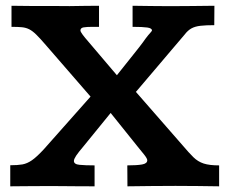

<svg xmlns="http://www.w3.org/2000/svg" viewBox="-20 -656 808 676"><path d="M16.1 0V-74.2Q42 -74.2 58.8 -77.1Q75.7 -80.1 92.5 -91.8Q109.4 -103.5 134.3 -130.4L298.8 -315.9L141.6 -497.1Q121.1 -521 107.9 -533.9Q94.7 -546.9 83.3 -552.7Q71.8 -558.6 57.4 -560.1Q43 -561.5 20.5 -561.5Q20.5 -580.1 20.5 -598.9Q20.5 -617.7 20.5 -635.7Q57.6 -635.3 81.3 -635Q105 -634.8 127.2 -634.8Q149.4 -634.8 181.6 -634.8Q199.2 -634.3 225.3 -634.5Q251.5 -634.8 279.3 -635.3Q307.1 -635.7 328.6 -635.7V-561.5Q323.7 -561.5 316.7 -561.5Q309.6 -561.5 305.7 -561.5Q285.2 -561.5 274.2 -559.6Q263.2 -557.6 263.2 -548.8Q263.2 -544.4 271 -533.9Q278.8 -523.4 290 -510.7L391.6 -391.1Q391.6 -391.1 403.8 -406.5Q416 -421.9 433.8 -444.1Q451.7 -466.3 468.3 -487.5Q484.9 -508.8 493.2 -521Q502.4 -533.2 508.8 -540Q515.1 -546.9 515.1 -548.8Q515.1 -556.6 498.8 -559.1Q482.4 -561.5 446.8 -561.5V-635.7Q475.1 -635.3 513.7 -634.8Q552.2 -634.3 578.6 -634.3Q618.2 -634.3 655 -634.8Q691.9 -635.3 734.9 -635.7L734.4 -567.4Q705.1 -567.4 685.8 -565.2Q666.5 -563 653.8 -555.9Q641.1 -548.8 630.4 -534.7Q629.9 -533.7 616.9 -518.8Q604 -503.9 584.7 -481Q565.4 -458 543.5 -432.4Q521.5 -406.7 502.2 -383.8Q482.9 -360.8 470.7 -346.7Q458.5 -332.5 458.5 -332.5L623.5 -143.6Q645 -118.2 660.9 -102.5Q676.8 -86.9 697 -80.3Q717.3 -73.7 751.5 -73.7Q751.5 -55.7 751.5 -36.9Q751.5 -18.1 751.5 0Q714.4 -0.5 678.2 -1Q642.1 -1.5 598.1 -1.5Q550.3 -1.5 510.3 -1Q470.2 -0.5 428.7 0Q428.7 -18.1 428.5 -36.6Q428.2 -55.2 428.2 -73.7Q461.4 -73.7 480 -76.9Q498.5 -80.1 498.5 -91.8Q498.5 -97.7 487.8 -111.3Q477.1 -125 464.4 -140.1L369.6 -258.3L273.4 -140.1Q255.9 -119.6 248 -107.7Q240.2 -95.7 240.2 -89.4Q240.2 -77.6 260 -75.7Q279.8 -73.7 313 -73.7V0Q286.6 0 256.1 -0.2Q225.6 -0.5 197 -0.7Q168.5 -1 147.5 -1Q128.9 -1 111.3 -0.7Q93.8 -0.5 71.5 -0.5Q49.3 -0.5 16.1 0Z"/></svg>

Font: Kameron SemiBold
Style: Regular
Weight: 600
Designer: Vernon Adams
Foundry: Vernon Adams
Version: Version 1.100